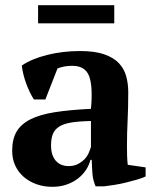

<svg xmlns="http://www.w3.org/2000/svg" viewBox="-20 -709 597 741"><path d="M27 0ZM470 -145Q470 -123 470.5 -107Q471 -91 473 -73L542 -63V-28Q530 -22 509.5 -16Q489 -10 466.5 -4.5Q444 1 422 4.5Q400 8 383 10H349Q339 -13 337 -36Q335 -59 334 -92H329Q324 -72 312 -53.5Q300 -35 281.5 -20.5Q263 -6 238 3Q213 12 182 12Q149 12 121 2Q93 -8 72 -26Q51 -44 39 -69.5Q27 -95 27 -127Q27 -172 44 -201Q61 -230 97.5 -248.5Q134 -267 191.5 -276Q249 -285 331 -289Q339 -375 324 -415Q309 -455 259 -455Q228 -455 202 -445L155 -325H111Q103 -337 95.5 -352.5Q88 -368 81.5 -385.5Q75 -403 70.5 -421Q66 -439 64 -456Q102 -482 162 -497Q222 -512 289 -512Q346 -512 382 -499.5Q418 -487 438.5 -465.5Q459 -444 467 -415Q475 -386 475 -353Q475 -293 472.5 -244.5Q470 -196 470 -145ZM245 -68Q266 -68 281 -76Q296 -84 306.5 -95Q317 -106 322.5 -119Q328 -132 331 -142V-242Q284 -241 254 -236Q224 -231 207 -219.5Q190 -208 183.5 -190.5Q177 -173 177 -148Q177 -110 195 -89Q213 -68 245 -68ZM127 -619V-689H421V-619Z"/></svg>

Font: PT Serif
Style: Bold
Weight: 700
Designer: A.Korolkova, O.Umpeleva, V.Yefimov
Foundry: ParaType Ltd
Version: Version 1.000W OFL; ttfautohint (v1.6)